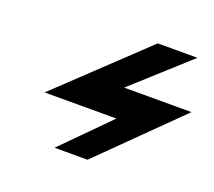

<svg xmlns="http://www.w3.org/2000/svg" viewBox="-134 -997 1311 1177"><g transform="rotate(20 521.5 -409.0)"><path d="M155.2 -298.5H623.7L328.4 -0.7H543.5L1042.6 -493H603.3L963.1 -818.3H704.2Z"/></g></svg>

Font: Hussar
Style: BdWideOblFour
Weight: 700
Foundry: Cannot Into Space Fonts
Version: Version 2.00